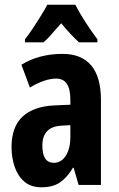

<svg xmlns="http://www.w3.org/2000/svg" viewBox="-20 -786 504 816"><path d="M246 -557Q326 -557 367.5 -508Q409 -459 409 -362V0H314L293 -73H290Q265 -31 234.5 -10.5Q204 10 156 10Q111 10 83 -14.5Q55 -39 42 -78Q29 -117 29 -161Q29 -247 76 -290.5Q123 -334 211 -338L279 -341V-363Q279 -452 219 -452Q171 -452 107 -414L71 -511Q146 -557 246 -557ZM242 -252Q160 -248 160 -167Q160 -94 209 -94Q240 -94 259.5 -124Q279 -154 279 -204V-254ZM300 -766Q317 -733 341.5 -694.5Q366 -656 394 -619V-606H316Q299 -621 280 -641.5Q261 -662 240 -687Q218 -662 199 -640.5Q180 -619 165 -606H86V-619Q102 -639 120 -666Q138 -693 154.5 -720Q171 -747 181 -766Z"/></svg>

Font: Noto Sans Arabic ExtCond
Style: Bold
Weight: 700
Width: 2
Designer: Monotype Design Team, Nadine Chahine, Nizar Qandah and Khaled Hosny
Foundry: Monotype Imaging Inc.
Version: Version 2.012; ttfautohint (v1.8.4.7-5d5b)